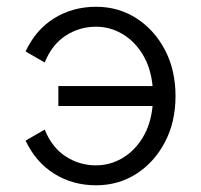

<svg xmlns="http://www.w3.org/2000/svg" viewBox="-20 -536 591 564"><path d="M495.6 -253.9Q495.6 -177.7 464.6 -118.7Q433.6 -59.6 380.9 -25.6Q328.1 8.3 262.2 8.3Q193.4 8.3 138.9 -25.9Q84.5 -60.1 55.2 -123L111.3 -155.3Q132.8 -102.5 173.1 -76.4Q213.4 -50.3 262.2 -50.3Q303.2 -50.3 339.1 -71.3Q375 -92.3 398.9 -131.3Q422.9 -170.4 428.2 -224.6H151.4V-283.2H428.2Q422.9 -337.4 398.9 -376.5Q375 -415.5 339.1 -436.5Q303.2 -457.5 262.2 -457.5Q213.4 -457.5 173.1 -431.4Q132.8 -405.3 111.3 -352.5L55.2 -384.8Q84.5 -448.2 138.9 -482.2Q193.4 -516.1 262.2 -516.1Q328.1 -516.1 380.9 -482.2Q433.6 -448.2 464.6 -389.2Q495.6 -330.1 495.6 -253.9Z"/></svg>

Font: Giphurs Light
Style: Regular
Weight: 300
Version: Version 0.920; ttfautohint (v1.8.4.7-5d5b)